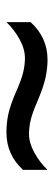

<svg xmlns="http://www.w3.org/2000/svg" viewBox="200 -658 171 612"><g transform="rotate(-90 286.0 -352.5)"><path d="M269 -319Q233 -335 209.5 -340.5Q186 -346 164 -346Q136 -346 105 -329Q74 -312 50 -287V-365Q98 -418 170 -418Q199 -418 227.5 -412Q256 -406 302 -386Q338 -370 361.5 -364.5Q385 -359 406 -359Q435 -359 466 -376Q497 -393 521 -418V-341Q472 -287 401 -287Q373 -287 343.5 -293.5Q314 -300 269 -319Z"/></g></svg>

Font: Noto Sans Linear A
Style: Regular
Weight: 400
Designer: Monotype Design Team
Foundry: Monotype Imaging Inc.
Version: Version 2.002; ttfautohint (v1.8.4.7-5d5b)